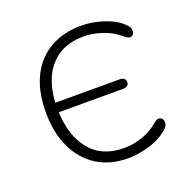

<svg xmlns="http://www.w3.org/2000/svg" viewBox="-97 -583 665 682"><g transform="rotate(-20 235.5 -242.0)"><path d="M277 8Q208 8 158.5 -23.5Q109 -55 82.5 -112Q56 -169 56 -246Q56 -303 71 -348.5Q86 -394 115 -426Q144 -458 185.5 -475Q227 -492 279 -492Q322 -492 367 -476.5Q412 -461 436 -434Q443 -427 444.5 -419.5Q446 -412 444 -405.5Q442 -399 437 -396Q432 -393 425 -394.5Q418 -396 410 -403Q381 -429 344 -441Q307 -453 276 -453Q213 -453 174.5 -425.5Q136 -398 118 -353.5Q100 -309 99 -257L90 -266H343Q354 -266 359.5 -261Q365 -256 365 -248Q365 -240 359.5 -235Q354 -230 343 -230H90L99 -240Q101 -143 146 -87Q191 -31 276 -31Q308 -31 343 -42.5Q378 -54 407 -79Q416 -87 423 -87.5Q430 -88 435 -84Q440 -80 441.5 -73.5Q443 -67 441 -60Q439 -53 433 -47Q405 -20 361.5 -6Q318 8 277 8Z"/></g></svg>

Font: Nunito ExtraLight
Style: Regular
Weight: 200
Designer: Vernon Adams
Foundry: Vernon Adams
Version: Version 3.602;April 4, 2023;FontCreator 14.0.0.2856 64-bit